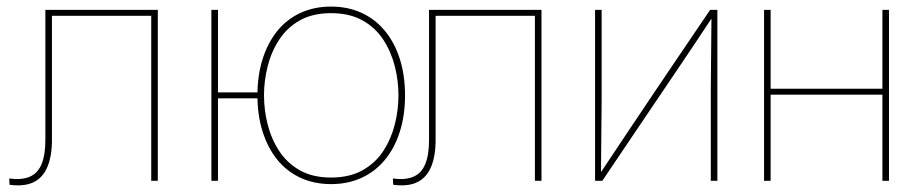

<svg xmlns="http://www.w3.org/2000/svg" viewBox="-20 -550 2788 584"><path d="M9 12 8 -7Q46 -2 70.5 -12.5Q95 -23 106.5 -51Q118 -79 118 -124V-520H138V-124Q138 -75 124 -42Q110 -9 81.5 4.5Q53 18 9 12ZM126 -502V-520H454V-502ZM440 0V-520H460V0Z M987 10Q936 10 894.5 -9Q853 -28 824 -63.5Q795 -99 779 -149Q763 -199 763 -260Q763 -321 779 -371Q795 -421 824 -456.5Q853 -492 894.5 -511Q936 -530 987 -530Q1038 -530 1079.5 -511Q1121 -492 1150.5 -456.5Q1180 -421 1196 -371Q1212 -321 1212 -260Q1212 -199 1196 -149Q1180 -99 1150.5 -63.5Q1121 -28 1079.5 -9Q1038 10 987 10ZM623 0V-520H643V0ZM641 -251V-269H769V-251ZM987 -10Q1043 -10 1082.5 -32Q1122 -54 1146 -91Q1170 -128 1181 -172Q1192 -216 1192 -260Q1192 -304 1181 -348Q1170 -392 1146 -429Q1122 -466 1082.5 -488Q1043 -510 987 -510Q931 -510 892 -488Q853 -466 829 -429Q805 -392 794 -348Q783 -304 783 -260Q783 -216 794 -172Q805 -128 829 -91Q853 -54 892 -32Q931 -10 987 -10Z M1176 12 1175 -7Q1213 -2 1237.5 -12.5Q1262 -23 1273.5 -51Q1285 -79 1285 -124V-520H1305V-124Q1305 -75 1291 -42Q1277 -9 1248.5 4.5Q1220 18 1176 12ZM1293 -502V-520H1621V-502ZM1607 0V-520H1627V0Z M1790 0V-520H1810V-245L1808 -28H1809Q1856 -99 1896 -158.5Q1936 -218 1973.5 -274Q2011 -330 2051.5 -389.5Q2092 -449 2140 -520H2162V0H2142V-280L2144 -492H2143Q2101 -428 2045.5 -346Q1990 -264 1930 -175Q1870 -86 1812 0Z M2304 -520H2324V-280H2664V-520H2684V0H2664V-262H2324V0H2304Z"/></svg>

Font: Murecho Thin
Style: Regular
Weight: 100
Designer: Neil Summerour
Foundry: Positype
Version: Version 1.010